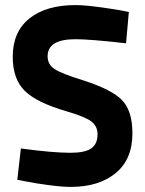

<svg xmlns="http://www.w3.org/2000/svg" viewBox="-20 -722 570 754"><path d="M486 -675 475 -552Q334 -568 276 -568Q167 -568 167 -501Q167 -469 194 -451Q221 -433 308 -406Q420 -370 460 -328Q500 -286 500 -198Q500 -96 434 -42Q368 12 258 12Q224 12 171.5 5Q119 -2 84 -9L48 -16L62 -139Q186 -122 257 -122Q313 -122 338 -139Q363 -156 363 -195Q363 -227 338 -245.5Q313 -264 241 -285Q124 -319 77 -365.5Q30 -412 30 -499Q30 -597 95.5 -649.5Q161 -702 276 -702Q310 -702 362.5 -695Q415 -688 450 -682Z"/></svg>

Font: TitilliumText22L Xb
Style: Bold
Weight: 400
Designer: Campivisivi
Foundry: Campivisivi
Version: 1.000